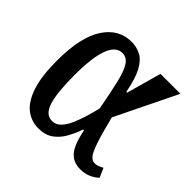

<svg xmlns="http://www.w3.org/2000/svg" viewBox="-144 -688 839 839"><g transform="rotate(45 275.5 -268.0)"><path d="M197 10Q152 10 118 -17Q84 -44 64.5 -102.5Q45 -161 45 -257Q45 -402 92 -474Q139 -546 218 -546Q250 -546 276.5 -532Q303 -518 323 -481Q343 -444 356 -375H361L406 -536H529L390 -251Q411 -167 425.5 -125Q440 -83 452 -69.5Q464 -56 478 -56Q499 -56 520 -70L539 -27Q522 -11 500.5 -2Q479 7 452 7Q409 7 384 -22Q359 -51 344 -125H339Q327 -90 309.5 -59Q292 -28 265 -9Q238 10 197 10ZM216 -55Q240 -55 257.5 -73.5Q275 -92 287.5 -121.5Q300 -151 309.5 -183.5Q319 -216 325 -242Q309 -327 296.5 -380Q284 -433 267.5 -458Q251 -483 224 -483Q144 -483 144 -266Q144 -156 160.5 -105.5Q177 -55 216 -55Z"/></g></svg>

Font: Noto Serif ExtraCondensed Medium
Style: Regular
Weight: 500
Width: 2
Designer: Monotype Design Team
Foundry: Monotype Imaging Inc.
Version: Version 2.015